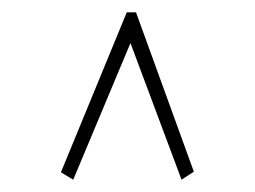

<svg xmlns="http://www.w3.org/2000/svg" viewBox="-20 -643 415 312"><path d="M99 -351 79 -363 186 -623H201L295 -364L275 -351L192 -573Z"/></svg>

Font: Inconsolata Condensed ExtraLight
Style: Regular
Weight: 200
Width: 3
Monospace: yes
Designer: Raph Levien, Cyreal, Brenton Simpson
Foundry: Raph Levien, Cyreal, Google
Version: Version 3.100; ttfautohint (v1.8.4.7-5d5b)